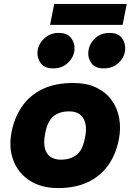

<svg xmlns="http://www.w3.org/2000/svg" viewBox="-20 -946 663 974"><path d="M275 8Q189 8 130.5 -30Q72 -68 47.5 -133Q23 -198 39 -278Q53 -349 91 -405Q129 -461 193.5 -493Q258 -525 352 -525Q419 -525 467.5 -502Q516 -479 545.5 -439Q575 -399 584.5 -347.5Q594 -296 583 -239Q568 -162 528 -106.5Q488 -51 424.5 -21.5Q361 8 275 8ZM288 -136Q337 -136 368.5 -160.5Q400 -185 411 -247Q420 -288 413.5 -318Q407 -348 386.5 -364.5Q366 -381 331 -381Q280 -381 250 -355Q220 -329 209 -268Q200 -222 208 -192.5Q216 -163 237 -149.5Q258 -136 288 -136ZM249 -599Q206 -599 187 -625Q168 -651 170 -683Q172 -707 185.5 -728.5Q199 -750 222.5 -764.5Q246 -779 278 -779Q321 -779 340.5 -753.5Q360 -728 358 -696Q357 -672 343.5 -650Q330 -628 306.5 -613.5Q283 -599 249 -599ZM506 -599Q463 -599 444 -625Q425 -651 428 -683Q430 -707 443 -728.5Q456 -750 479.5 -764.5Q503 -779 535 -779Q579 -779 598 -753.5Q617 -728 615 -696Q614 -672 600.5 -650Q587 -628 563.5 -613.5Q540 -599 506 -599ZM234 -820 255 -926H623L602 -820Z"/></svg>

Font: REM
Style: Bold Italic
Weight: 700
Italic angle: -11°
Designer: Octavio Pardo
Foundry: Ashler Design
Version: Version 1.005;gftools[0.9.28]